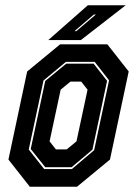

<svg xmlns="http://www.w3.org/2000/svg" viewBox="-20 -708 520 728"><path d="M93 0 12 -103 83 -437 208 -540H387L468 -437L397 -103L272 0ZM147.5 -67H252.5L337 -138.5L393.5 -403.5L339 -473.5H230L145 -403L89 -141ZM151.5 -74 96.5 -143 151.5 -401 231 -466.5H335L386 -401.5L330.5 -140.5L251.5 -74ZM192 -141.5H233L270 -172L312 -368L288 -398.5H247L210 -368L168 -172ZM163 -556 313 -688H456.5L286.5 -556ZM262.5 -590H269.5L343.5 -653H336Z"/></svg>

Font: Tourney Condensed ExtraBold
Style: Italic
Weight: 800
Width: 3
Italic angle: -12°
Designer: Tyler Finck
Foundry: Etcetera Type Co
Version: Version 1.010; ttfautohint (v1.8.3)